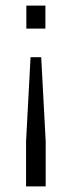

<svg xmlns="http://www.w3.org/2000/svg" viewBox="-20 -510 249 685"><path d="M74 -490H142V-408H74ZM89 -306H127L143 -6V155H73V-6Z"/></svg>

Font: Gemunu Libre Light
Style: Regular
Weight: 300
Designer: Puspanada Ekanayake, Sola Matas, Pathum Egodawatta, Kosala Senevirathne
Foundry: mooniak
Version: Version 1.100